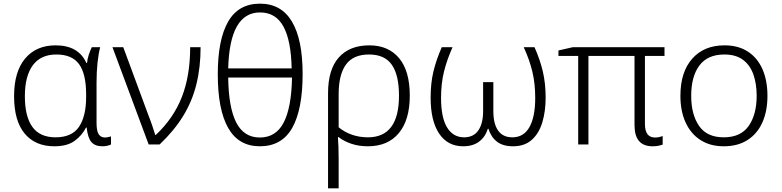

<svg xmlns="http://www.w3.org/2000/svg" viewBox="-20 -790 4274 1050"><path d="M277 10Q173 10 115 -59.5Q57 -129 57 -264Q57 -398 117.5 -470Q178 -542 284 -542Q409 -542 452 -446H456Q458 -468 465.5 -490.5Q473 -513 482 -532H528Q519 -499 513.5 -448.5Q508 -398 508 -337V-118Q508 -73 520 -55.5Q532 -38 554 -38Q562 -38 571 -40Q580 -42 587 -44V0Q580 4 567 7Q554 10 540 10Q500 10 480 -13Q460 -36 454 -92H450Q429 -50 388.5 -20Q348 10 277 10ZM284 -39Q373 -39 412 -96.5Q451 -154 451 -260V-274Q451 -386 412.5 -439Q374 -492 288 -492Q203 -492 159.5 -433Q116 -374 116 -264Q116 -153 157 -96Q198 -39 284 -39Z M595 -532H654L793 -156Q802 -134 812.5 -103Q823 -72 829 -52H832Q929 -143 974.5 -259.5Q1020 -376 1020 -532H1077Q1077 -422 1054 -329Q1031 -236 981.5 -155.5Q932 -75 853 0H793Z M1635 -386Q1635 -191 1578 -90.5Q1521 10 1401 10Q1285 10 1228 -90Q1171 -190 1171 -384Q1171 -573 1227.5 -671.5Q1284 -770 1402 -770Q1518 -770 1576.5 -672Q1635 -574 1635 -386ZM1402 -722Q1236 -722 1228 -416H1575Q1572 -568 1530 -645Q1488 -722 1402 -722ZM1401 -38Q1489 -38 1531.5 -120Q1574 -202 1577 -366H1228Q1230 -202 1272 -120Q1314 -38 1401 -38Z M2221 -267Q2221 -134 2161 -62Q2101 10 1992 10Q1942 10 1901 -4Q1860 -18 1832 -40H1828Q1830 -15 1831 14.5Q1832 44 1832 80V240H1774V-280Q1774 -410 1833 -476Q1892 -542 2000 -542Q2104 -542 2162.5 -472Q2221 -402 2221 -267ZM1998 -492Q1912 -492 1872 -437Q1832 -382 1832 -275V-94Q1863 -68 1904 -53.5Q1945 -39 1992 -39Q2162 -39 2162 -267Q2162 -379 2123 -435.5Q2084 -492 1998 -492Z M2903 -532Q2933 -465 2948.5 -399.5Q2964 -334 2964 -256Q2964 -182 2946 -121.5Q2928 -61 2888.5 -25.5Q2849 10 2786 10Q2730 10 2697.5 -15.5Q2665 -41 2651 -86H2648Q2634 -41 2600 -15.5Q2566 10 2513 10Q2428 10 2381.5 -59.5Q2335 -129 2335 -256Q2335 -336 2350.5 -400Q2366 -464 2396 -532H2455Q2424 -463 2408 -398Q2392 -333 2392 -255Q2392 -147 2425 -93Q2458 -39 2518 -39Q2570 -39 2596 -77Q2622 -115 2622 -182V-341H2678V-182Q2678 -113 2704 -76Q2730 -39 2782 -39Q2844 -39 2875.5 -95Q2907 -151 2907 -255Q2907 -332 2891.5 -397.5Q2876 -463 2844 -532Z M3562 -38Q3576 -38 3586 -40.5Q3596 -43 3604 -46V1Q3596 4 3582 7Q3568 10 3549 10Q3450 10 3450 -105V-484H3198V0H3142V-484H3034V-514L3113 -532H3614V-484H3507V-112Q3507 -38 3562 -38Z M4177 -266Q4177 -183 4149.5 -121Q4122 -59 4068.5 -24.5Q4015 10 3938 10Q3864 10 3811 -24Q3758 -58 3729.5 -120Q3701 -182 3701 -266Q3701 -396 3765.5 -469Q3830 -542 3942 -542Q4018 -542 4070.5 -507.5Q4123 -473 4150 -411Q4177 -349 4177 -266ZM3760 -266Q3760 -164 3803 -101.5Q3846 -39 3938 -39Q4031 -39 4074.5 -101.5Q4118 -164 4118 -266Q4118 -332 4100 -383Q4082 -434 4043 -463Q4004 -492 3941 -492Q3850 -492 3805 -432Q3760 -372 3760 -266Z"/></svg>

Font: BC Sans Light
Style: Regular
Weight: 300
Designer: Monotype Design Team
Foundry: Monotype Imaging Inc.
Version: Version 2.000;GOOG;noto-source:20170915:90ef993387c0